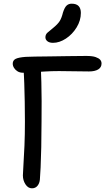

<svg xmlns="http://www.w3.org/2000/svg" viewBox="-20 -1010 571 1040"><path d="M153 10Q132 10 118 -11.5Q104 -33 104 -60Q104 -75 107 -117.5Q110 -160 112.5 -221Q115 -282 115 -351Q115 -407 114 -458.5Q113 -510 111.5 -556.5Q110 -603 107 -645L201 -651Q203 -614 204 -565.5Q205 -517 205.5 -463Q206 -409 205 -353Q205 -278 203.5 -213.5Q202 -149 200 -103.5Q198 -58 196 -37Q194 -17 183 -3.5Q172 10 153 10ZM105 -616Q88 -616 76 -623Q64 -630 56.5 -641.5Q49 -653 49 -665Q49 -683 64.5 -691Q80 -699 119 -702Q134 -703 169.5 -703.5Q205 -704 251.5 -704.5Q298 -705 349 -706Q400 -707 447 -707Q480 -707 497.5 -701Q515 -695 522.5 -686.5Q530 -678 530 -666Q530 -645 512 -634Q494 -623 462 -623Q423 -623 379.5 -624Q336 -625 300 -625Q258 -625 219 -622.5Q180 -620 150.5 -618Q121 -616 105 -616ZM267 -778Q248 -778 237 -786.5Q226 -795 226 -808Q226 -823 237 -833Q248 -843 267 -858Q293 -879 303.5 -896Q314 -913 321 -942Q330 -970 341 -980Q352 -990 368 -990Q394 -990 406 -977Q418 -964 418 -940Q418 -899 395 -861.5Q372 -824 337 -801Q302 -778 267 -778Z"/></svg>

Font: Shantell Sans Light
Style: Regular
Weight: 400
Version: Version 1.011;[c5ecc13dd]